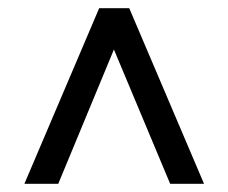

<svg xmlns="http://www.w3.org/2000/svg" viewBox="-20 -720 552 465"><path d="M293 -700.2 474.1 -274.9H392.1L255.9 -600.1L121.1 -274.9H39.1L220.2 -700.2Z"/></svg>

Font: D-DIN-PRO Medium
Style: Regular
Weight: 500
Designer: datto
Foundry: CyberFei
Version: Version 1.000;hotconv 1.0.109;makeotfexe 2.5.65596